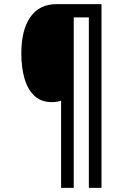

<svg xmlns="http://www.w3.org/2000/svg" viewBox="-20 -780 565 927"><path d="M275 -294Q257 -287 230 -287Q178 -287 145.5 -318Q113 -349 98 -402Q83 -455 83 -523Q83 -635 126.5 -697.5Q170 -760 253 -760H470V127H409V-696H336V127H275Z"/></svg>

Font: Noto Sans Condensed Medium
Style: Italic
Weight: 500
Width: 3
Italic angle: -12°
Designer: Monotype Design Team
Foundry: Monotype Imaging Inc.
Version: Version 2.013; ttfautohint (v1.8.4.7-5d5b)